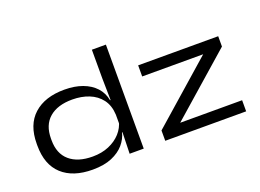

<svg xmlns="http://www.w3.org/2000/svg" viewBox="-100 -896 1548 1145"><g transform="rotate(-20 673.5 -323.0)"><path d="M317.5 14Q193 14 124 -49.2Q55 -112.5 55 -233.5V-244.5Q55 -366 125.5 -429.2Q196 -492.5 319.5 -492.5Q384.5 -492.5 434 -474.2Q483.5 -456 514.8 -422Q546 -388 555 -340H585.5L558 -247.5Q555 -306.5 525.8 -345Q496.5 -383.5 449.2 -402.2Q402 -421 343.5 -421Q250 -421 197.8 -376Q145.5 -331 145.5 -245V-235Q145.5 -149.5 197.8 -104.5Q250 -59.5 344 -59.5Q401.5 -59.5 447 -78.8Q492.5 -98 522.5 -131.2Q552.5 -164.5 562 -206L585 -135.5H556.5Q547 -96 518 -62Q489 -28 439.5 -7Q390 14 317.5 14ZM555.5 0 559.5 -145 558 -172.5V-311L558.5 -332L556 -478V-660H645V0ZM1295 -70.5V0H781.5V-65.5L1170.5 -407.5H783.5V-478H1291.5V-412.5L902 -70.5Z"/></g></svg>

Font: Anek Latin Expanded
Style: Regular
Weight: 400
Width: 7
Designer: Yesha Goshar
Foundry: Ek Type
Version: Version 1.003